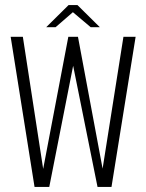

<svg xmlns="http://www.w3.org/2000/svg" viewBox="-20 -736 576 756"><path d="M116 0 22 -591H70L150 -71L249 -591H287L384 -72L466 -591H514L419 0H364L268 -477L174 0ZM162 -629 250 -716H285L373 -629H337L267 -688L199 -629Z"/></svg>

Font: Alumni Sans Thin Light
Style: Regular
Weight: 300
Version: Version 1.018